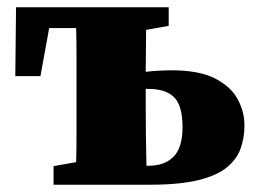

<svg xmlns="http://www.w3.org/2000/svg" viewBox="-20 -507 701 527"><path d="M380 -210Q380 -177 380.5 -133.5Q381 -90 382 -52H387Q432 -52 456.5 -77Q481 -102 481 -158Q481 -217 458 -240Q435 -263 387 -263Q386 -263 384 -263Q382 -263 380 -263ZM22 -298 24 -487H443V-436L381 -425Q381 -397 380.5 -367Q380 -337 380 -310Q399 -312 417 -313Q435 -314 451 -314Q527 -314 570.5 -291.5Q614 -269 632.5 -234.5Q651 -200 651 -163Q651 -129 640.5 -99.5Q630 -70 602.5 -47.5Q575 -25 524 -12.5Q473 0 392 0H127V-51L189 -62Q190 -98 190 -138.5Q190 -179 190 -210V-277Q190 -309 190 -351Q190 -393 189 -430H115L91 -298Z"/></svg>

Font: Source Serif 4 Black
Style: Regular
Weight: 900
Designer: Frank Grießhammer
Foundry: Adobe
Version: Version 4.005;hotconv 1.1.0;makeotfexe 2.6.0